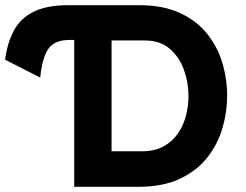

<svg xmlns="http://www.w3.org/2000/svg" viewBox="-26 -720 948 740"><path d="M260 0V-566H242.5Q183 -566 159.8 -531Q136.5 -496 129 -421L-6.5 -490Q2.5 -556.5 28.2 -603.5Q54 -650.5 104.5 -675.2Q155 -700 237 -700H511Q602.5 -700 667 -670.2Q731.5 -640.5 771.8 -590.5Q812 -540.5 830.8 -478Q849.5 -415.5 849.5 -350Q849.5 -290 832 -228.5Q814.5 -167 774.8 -115.2Q735 -63.5 669 -31.8Q603 0 507 0ZM404 -137H521.5Q570.5 -137 604.8 -156Q639 -175 660.2 -206.2Q681.5 -237.5 691 -275.2Q700.5 -313 700.5 -350Q700.5 -402 682.8 -451.2Q665 -500.5 628 -532.2Q591 -564 532.5 -564H404Z"/></svg>

Font: Overpass ExtraBold
Style: Regular
Weight: 800
Designer: Delve Withrington, Dave Bailey, Thomas Jockin
Foundry: Delve Fonts LLC
Version: Version 4.000; ttfautohint (v1.8.3)